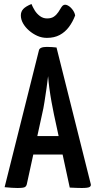

<svg xmlns="http://www.w3.org/2000/svg" viewBox="-20 -936 477 958"><path d="M67 2Q58 2 39.5 1Q21 0 3 -2L174 -684Q177 -702 214 -702Q227 -702 240 -701Q253 -700 262 -699L433 -17Q435 -8 427 -3Q419 2 388 2Q378 2 363 1.5Q348 1 328 0L249 -366Q243 -395 237 -428Q231 -461 226.5 -494.5Q222 -528 220 -556Q217 -528 212 -494.5Q207 -461 202 -428Q197 -395 190 -366L114 -18Q112 -8 105 -3Q98 2 67 2ZM113 -165V-257H343V-165ZM214 -747Q189 -747 166.5 -757Q144 -767 125 -783.5Q106 -800 95 -819.5Q84 -839 84 -859Q84 -878 96 -891Q108 -904 137 -916Q143 -901 153 -884.5Q163 -868 179 -856Q195 -844 215 -844Q236 -844 249 -853Q262 -862 271 -875.5Q280 -889 287 -901Q297 -916 311.5 -911.5Q326 -907 339 -891.5Q352 -876 355 -859Q343 -827 324 -801.5Q305 -776 278 -761.5Q251 -747 214 -747Z"/></svg>

Font: Yanone Kaffeesatz ExtraLight SemiBold
Style: Regular
Weight: 600
Version: Version 2.003